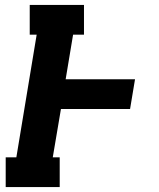

<svg xmlns="http://www.w3.org/2000/svg" viewBox="-20 -755 640 775"><path d="M3 0V-120H46L128 -615H100V-735H319V-615H275L245 -435H525L505 -315H226L193 -120H221V0Z"/></svg>

Font: Iosevka Etoile Heavy Oblique
Style: Regular
Weight: 900
Italic angle: -9°
Designer: Belleve Invis
Foundry: Belleve Invis
Version: Version 15.5.2; ttfautohint (v1.8.4)